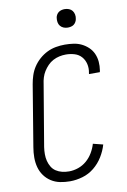

<svg xmlns="http://www.w3.org/2000/svg" viewBox="-101 -996 703 1064"><g transform="rotate(-10 250.0 -464.5)"><path d="M205 8Q176 8 149 2.5Q122 -3 99.5 -17.5Q77 -32 61.5 -53.5Q46 -75 39 -101Q32 -127 32 -155.5Q32 -184 37 -213L94 -558Q98 -582 106 -606.5Q114 -631 128.5 -653Q143 -675 163.5 -693Q184 -711 207.5 -722.5Q231 -734 256.5 -738.5Q282 -743 307 -743Q332 -743 356 -739.5Q380 -736 400.5 -726Q421 -716 438 -700Q455 -684 464.5 -662.5Q474 -641 476 -617Q478 -593 474 -568L472 -559H411L412 -566Q417 -591 411.5 -615Q406 -639 390.5 -656.5Q375 -674 351.5 -681Q328 -688 303 -688Q285 -688 266.5 -684Q248 -680 231 -671Q214 -662 200.5 -648Q187 -634 177 -618Q167 -602 161.5 -584Q156 -566 154 -549L96 -204Q93 -184 93 -164Q93 -144 97.5 -126Q102 -108 111.5 -92Q121 -76 136.5 -66Q152 -56 170.5 -51.5Q189 -47 209 -47Q235 -47 261 -56Q287 -65 308 -83Q329 -101 343.5 -125.5Q358 -150 365 -175L421 -161Q411 -126 391 -93.5Q371 -61 341.5 -37Q312 -13 276 -2.5Q240 8 205 8ZM341 -833Q328 -833 317 -837.5Q306 -842 298.5 -851Q291 -860 289 -872.5Q287 -885 289 -898Q290 -906 295 -914.5Q300 -923 307.5 -928Q315 -933 323.5 -935Q332 -937 340 -937Q353 -937 364.5 -932.5Q376 -928 383 -919Q390 -910 392.5 -897.5Q395 -885 392 -872Q391 -864 386 -855.5Q381 -847 374 -842Q367 -837 358 -835Q349 -833 341 -833Z"/></g></svg>

Font: Iosevka Light
Style: Italic
Weight: 300
Italic angle: -9°
Monospace: yes
Designer: Belleve Invis
Foundry: Belleve Invis
Version: Version 32.5.0; ttfautohint (v1.8.4)